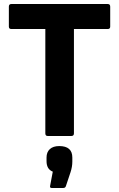

<svg xmlns="http://www.w3.org/2000/svg" viewBox="-20 -675 591 953"><path d="M217 0Q205 0 205 -13V-531H36Q24 -531 24 -543V-642Q24 -655 36 -655H515Q527 -655 527 -642V-543Q527 -531 515 -531H347V-13Q347 0 334 0ZM236 258Q226 258 229 246L242 177Q211 165 211 125V107Q211 80 227.5 65Q244 50 274 50Q339 50 339 107V127Q339 153 330 180L307 249Q304 258 294 258Z"/></svg>

Font: Sofia Sans ExtraBold
Style: Regular
Weight: 800
Designer: Botio Nikoltchev, Ani Petrova
Foundry: lettersoup
Version: Version 4.101; ttfautohint (v1.8.4.7-5d5b)